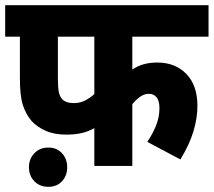

<svg xmlns="http://www.w3.org/2000/svg" viewBox="-20 -642 827 743"><path d="M492 -500V-373Q513 -387 536.5 -393.5Q560 -400 589 -400Q658 -400 701 -356Q744 -312 744 -232Q744 -185 728.5 -133.5Q713 -82 678 -25L550 -93Q571 -124 584 -156.5Q597 -189 597 -223Q597 -253 585.5 -266Q574 -279 556 -279Q538 -279 521.5 -267Q505 -255 492 -239V0H345V-146Q320 -132 293.5 -126.5Q267 -121 237 -121Q189 -121 155.5 -136.5Q122 -152 102 -174Q80 -200 68.5 -235.5Q57 -271 57 -340V-500H0V-622H787V-500ZM204 -500V-342Q204 -304 207.5 -286.5Q211 -269 221 -258Q235 -243 266 -243Q290 -243 310 -253.5Q330 -264 345 -278V-500ZM92 5Q92 -27 113 -49Q134 -71 167 -71Q200 -71 220 -49Q240 -27 240 5Q240 38 220 59.5Q200 81 167 81Q134 81 113 59.5Q92 38 92 5Z"/></svg>

Font: Noto Sans SemiCondensed ExtraBold
Style: Regular
Weight: 800
Width: 4
Designer: Monotype Design Team
Foundry: Monotype Imaging Inc.
Version: Version 2.013; ttfautohint (v1.8.4.7-5d5b)